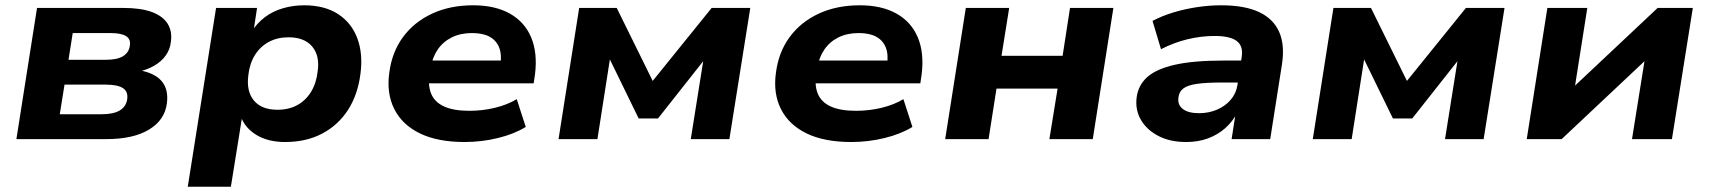

<svg xmlns="http://www.w3.org/2000/svg" viewBox="-20 -526 6462 726"><path d="M42 0 120 -496H446Q513 -496 554.5 -480.5Q596 -465 614 -436Q632 -407 626 -367Q623 -339 606.5 -316Q590 -293 563 -277.5Q536 -262 500 -254L503 -261Q564 -251 591 -219.5Q618 -188 611 -135Q603 -72 543.5 -36Q484 0 382 0ZM206 -94H364Q409 -94 433 -108.5Q457 -123 461 -151Q465 -180 444.5 -193Q424 -206 381 -206H224ZM239 -300H382Q424 -300 446 -314Q468 -328 471 -354Q475 -378 456.5 -389.5Q438 -401 398 -401H255Z M690 180 797 -496H952L938 -404H930Q951 -438 981.5 -461Q1012 -484 1050.5 -495Q1089 -506 1130 -506Q1207 -506 1258 -473Q1309 -440 1331 -381.5Q1353 -323 1343 -247Q1333 -168 1296 -110.5Q1259 -53 1198.5 -21Q1138 11 1058 11Q994 11 950 -15.5Q906 -42 890 -87H896L853 180ZM1029 -111Q1072 -111 1104 -128.5Q1136 -146 1156 -178.5Q1176 -211 1181 -255Q1190 -315 1160.5 -350Q1131 -385 1071 -385Q1029 -385 996.5 -367.5Q964 -350 944 -318Q924 -286 919 -242Q911 -181 940 -146Q969 -111 1029 -111Z M1737 11Q1635 11 1568 -21.5Q1501 -54 1471 -113.5Q1441 -173 1452 -251Q1462 -329 1504 -386Q1546 -443 1614 -474.5Q1682 -506 1769 -506Q1852 -506 1908 -474.5Q1964 -443 1988.5 -384.5Q2013 -326 2003 -245L1998 -211H1577L1590 -297H1892L1872 -280Q1878 -319 1867.5 -346Q1857 -373 1831.5 -387Q1806 -401 1765 -401Q1721 -401 1688 -384.5Q1655 -368 1635 -338.5Q1615 -309 1608 -269L1605 -251Q1597 -205 1610 -172.5Q1623 -140 1659 -123.5Q1695 -107 1755 -107Q1805 -107 1852 -118.5Q1899 -130 1934 -151L1968 -46Q1924 -19 1862.5 -4Q1801 11 1737 11Z M2092 0 2170 -496H2312L2448 -220L2671 -496H2817L2738 0H2592L2643 -320H2659L2468 -78H2395L2277 -320H2289L2239 0Z M3199 11Q3097 11 3030 -21.5Q2963 -54 2933 -113.5Q2903 -173 2914 -251Q2924 -329 2966 -386Q3008 -443 3076 -474.5Q3144 -506 3231 -506Q3314 -506 3370 -474.5Q3426 -443 3450.5 -384.5Q3475 -326 3465 -245L3460 -211H3039L3052 -297H3354L3334 -280Q3340 -319 3329.5 -346Q3319 -373 3293.5 -387Q3268 -401 3227 -401Q3183 -401 3150 -384.5Q3117 -368 3097 -338.5Q3077 -309 3070 -269L3067 -251Q3059 -205 3072 -172.5Q3085 -140 3121 -123.5Q3157 -107 3217 -107Q3267 -107 3314 -118.5Q3361 -130 3396 -151L3430 -46Q3386 -19 3324.5 -4Q3263 11 3199 11Z M3554 0 3632 -496H3796L3767 -315H3998L4026 -496H4190L4112 0H3948L3979 -191H3748L3718 0Z M4465 11Q4404 11 4360 -12Q4316 -35 4294 -73Q4272 -111 4278 -158Q4284 -204 4318 -234.5Q4352 -265 4422 -281Q4492 -297 4605 -297H4692L4679 -214H4600Q4542 -214 4506.5 -209Q4471 -204 4454.5 -191.5Q4438 -179 4436 -157Q4432 -130 4452.5 -114Q4473 -98 4514 -98Q4550 -98 4581 -111Q4612 -124 4633 -148Q4654 -172 4659 -204L4675 -309Q4682 -351 4657 -370.5Q4632 -390 4573 -390Q4523 -390 4472 -378Q4421 -366 4370 -340L4338 -447Q4374 -466 4417 -479Q4460 -492 4506.5 -499Q4553 -506 4597 -506Q4686 -506 4740.5 -480.5Q4795 -455 4817 -405Q4839 -355 4827 -280L4783 0H4637L4653 -102H4659Q4642 -67 4613 -41.5Q4584 -16 4547 -2.5Q4510 11 4465 11Z M4944 0 5022 -496H5164L5300 -220L5523 -496H5669L5590 0H5444L5495 -320H5511L5320 -78H5247L5129 -320H5141L5091 0Z M5753 0 5831 -496H5982L5930 -166H5897L6248 -496H6381L6302 0H6151L6204 -331H6237L5885 0Z"/></svg>

Font: Nunito Sans 10pt SemiExpanded ExtraBold
Style: Italic
Weight: 800
Width: 6
Italic angle: -9°
Designer: Vernon Adams
Foundry: Vernon Adams
Version: Version 3.101;gftools[0.9.27]